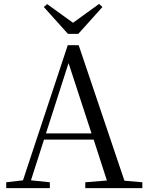

<svg xmlns="http://www.w3.org/2000/svg" viewBox="-20 -966 758 986"><path d="M12 0V-30L98 -40L328 -734H384L619 -38L711 -30V0H418V-30L529 -39L461 -249H206L139 -40L236 -30V0ZM450 -281 332 -642 216 -281ZM222 -945 355 -849 489 -946 506 -930 382 -792H329L205 -930Z"/></svg>

Font: Early Summer Mincho
Style: Regular
Weight: 400
Designer: GuiWonder
Version: Version 1.002